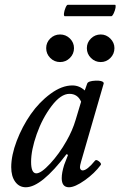

<svg xmlns="http://www.w3.org/2000/svg" viewBox="-20 -769 503 802"><path d="M250 -701.2Q246.1 -703.1 247.3 -713.6Q248.5 -724.1 253.7 -736.6Q258.8 -749 263.2 -749H460.9Q464.4 -747.1 462.6 -736.6Q460.9 -726.1 455.1 -713.6Q449.2 -701.2 444.8 -701.2ZM172.9 -567.9Q172.9 -591.3 189.9 -608.2Q207 -625 231 -625Q254.9 -625 272 -608.2Q289.1 -591.3 289.1 -567.9Q289.1 -543.9 272 -526.9Q254.9 -509.8 231 -509.8Q207 -509.8 189.9 -526.9Q172.9 -543.9 172.9 -567.9ZM400.9 -509.8Q377 -509.8 359.9 -526.9Q342.8 -543.9 342.8 -567.9Q342.8 -591.3 359.9 -608.2Q377 -625 400.9 -625Q423.8 -625 440.9 -607.9Q458 -590.8 458 -567.9Q458 -543.9 441.2 -526.9Q424.3 -509.8 400.9 -509.8ZM87.9 13.2Q60.1 13.2 43.5 -9.8Q26.9 -32.7 26.9 -70.8Q26.9 -120.1 49.8 -180.4Q72.8 -240.7 108.4 -291.7Q144 -342.8 191.2 -377.4Q238.3 -412.1 282.2 -412.1Q311.5 -412.1 334 -391.1L344.2 -419.9Q348.1 -430.7 378.9 -432.1Q407.7 -433.1 412.6 -423.8Q413.6 -421.9 413.1 -419.9L318.8 -94.2Q314 -77.6 314 -70.8Q314 -64.5 317.1 -60.8Q320.3 -57.1 325.2 -57.1Q343.8 -57.1 377 -98.1Q381.8 -104 393.3 -95Q404.8 -85.9 400.9 -80.1Q375 -44.9 334 -15.9Q293 13.2 268.1 13.2Q237.8 13.2 237.8 -24.9Q237.8 -47.4 248 -80.1L264.2 -122.1L257.8 -125Q152.8 13.2 87.9 13.2ZM131.8 -44.9Q151.9 -44.9 189.7 -85.7Q227.5 -126.5 257.8 -180.2Q282.7 -223.6 295.9 -268.1L318.8 -344.2Q304.2 -377 270 -377Q233.9 -377 195.3 -325.9Q156.7 -274.9 133.3 -208.5Q109.9 -142.1 109.9 -92.8Q109.9 -44.9 131.8 -44.9Z"/></svg>

Font: Junicode SmCond Medium
Style: Italic
Weight: 500
Width: 4
Italic angle: -11°
Designer: Peter S. Baker
Version: Version 2.206